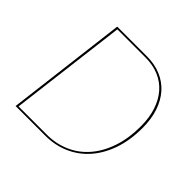

<svg xmlns="http://www.w3.org/2000/svg" viewBox="-173 -875 1050 1050"><g transform="rotate(45 352.5 -350.0)"><path d="M656 -406Q656 -310.5 629.8 -235.2Q603.5 -160 557.2 -107.8Q511 -55.5 447.5 -27.8Q384 0 310 0H80L166 -700H396Q455.5 -700 503.8 -679.8Q552 -659.5 585.8 -621.5Q619.5 -583.5 637.8 -529Q656 -474.5 656 -406ZM643 -406Q643 -472.5 625.5 -525.2Q608 -578 575.8 -614.8Q543.5 -651.5 497.5 -670.8Q451.5 -690 395 -690H177L93 -10H311Q382 -10 443 -36.5Q504 -63 548.2 -113.8Q592.5 -164.5 617.8 -238.2Q643 -312 643 -406Z"/></g></svg>

Font: Lato Hairline
Style: Italic
Weight: 250
Italic angle: -7°
Designer: Lukasz Dziedzic
Foundry: Lukasz Dziedzic
Version: Version 1.104; Western+Polish opensource